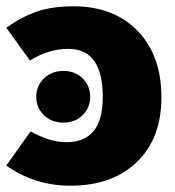

<svg xmlns="http://www.w3.org/2000/svg" viewBox="-23 -571 556 609"><path d="M210 -551Q338 -551 413.5 -473Q489 -395 489 -262Q489 -132 411 -57Q333 18 201 18Q87 18 -3 -46L74 -154Q136 -120 188 -120Q303 -120 303 -263Q303 -416 194 -416Q130 -416 72 -379L-3 -483Q46 -518 94.5 -534.5Q143 -551 210 -551ZM116.5 -322.5Q141 -346 178 -346Q215 -346 239 -322.5Q263 -299 263 -264Q263 -229 239 -205.5Q215 -182 178 -182Q141 -182 116.5 -205.5Q92 -229 92 -264Q92 -299 116.5 -322.5Z"/></svg>

Font: FiraGO ExtraBold
Style: Regular
Weight: 800
Designer: bBox Type
Foundry: bBox Type GmbH
Version: Version 1.001;PS 001.001;hotconv 1.0.88;makeotf.lib2.5.64775